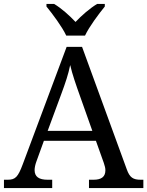

<svg xmlns="http://www.w3.org/2000/svg" viewBox="-20 -951 745 971"><path d="M315 -771H410C431 -816 479 -880 510 -918V-931H471C433 -908 392 -872 362 -840C332 -872 292 -908 254 -931H215V-918C246 -880 294 -816 315 -771ZM0 0H244V-42H221C177 -42 155 -57 155 -91C155 -102 158 -118 164 -134L202 -239H465L505 -127C510 -112 513 -101 513 -90C513 -57 493 -42 453 -42H430V0H705V-42H692C653 -42 636 -53 621 -95L395 -714H317L95 -120C71 -56 58 -42 19 -42H0ZM221 -289 289 -473C312 -535 325 -574 335 -622C346 -574 364 -523 385 -464L447 -289Z"/></svg>

Font: Noto Serif
Style: Regular
Weight: 400
Designer: Monotype Design Team
Foundry: Monotype Imaging Inc.
Version: Version 2.015